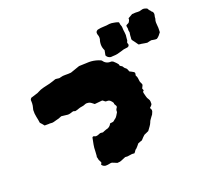

<svg xmlns="http://www.w3.org/2000/svg" viewBox="-118 -779 1024 959"><g transform="rotate(-20 394.0 -299.5)"><path d="M774 -572Q770 -562 770.5 -552.5Q771 -543 772 -532Q773 -525 772.5 -517.5Q772 -510 772 -501Q767 -494 761 -487Q755 -480 747 -475Q739 -474 732.5 -475.5Q726 -477 718 -478Q714 -477 708 -476Q702 -475 695 -473Q692 -474 689 -474Q686 -474 682 -475Q678 -476 673.5 -476.5Q669 -477 665 -478Q661 -478 658 -478.5Q655 -479 651 -480Q645 -488 639 -497Q633 -506 627 -513Q627 -517 626.5 -519.5Q626 -522 627 -524Q627 -530 627.5 -535.5Q628 -541 629 -546Q631 -551 629 -557Q627 -563 628 -568Q629 -574 627 -579.5Q625 -585 627 -591L641 -598Q645 -603 647.5 -608.5Q650 -614 649 -620Q654 -623 660 -626Q666 -629 672 -633Q674 -634 677 -633.5Q680 -633 682 -634Q693 -635 703 -634Q713 -633 723 -637Q732 -640 739 -638.5Q746 -637 753 -634Q756 -630 758 -626Q760 -622 764 -619Q766 -615 768.5 -612.5Q771 -610 774 -608Q779 -599 776.5 -590Q774 -581 774 -572ZM606 -531Q606 -528 605.5 -524.5Q605 -521 605 -518Q604 -515 602.5 -512.5Q601 -510 601 -507Q601 -504 602.5 -501Q604 -498 604 -496Q602 -484 587 -484Q572 -483 560 -478Q548 -474 536.5 -471.5Q525 -469 512 -469Q508 -469 505 -468.5Q502 -468 500 -468Q483 -471 477 -485Q478 -491 479.5 -497.5Q481 -504 482 -511Q474 -527 474 -543Q474 -548 474.5 -552.5Q475 -557 476 -562Q483 -578 476 -596Q475 -597 475 -600Q472 -613 485 -619Q494 -621 502 -622Q510 -623 518 -623Q533 -623 549 -626Q560 -627 573 -624Q578 -623 583.5 -622Q589 -621 593 -619Q598 -618 598 -614Q598 -610 599 -606Q600 -602 602 -597Q604 -592 604 -588Q604 -574 606.5 -560Q609 -546 606 -531ZM610 -178Q607 -172 603 -168.5Q599 -165 596 -162Q606 -149 599 -137Q596 -127 589 -120Q585 -114 580 -107.5Q575 -101 573 -94Q569 -84 562.5 -75.5Q556 -67 549 -57Q545 -55 539.5 -52.5Q534 -50 527 -47Q524 -46 521.5 -43Q519 -40 515 -37L503 -24Q498 -23 492.5 -20.5Q487 -18 481 -16Q477 -11 472.5 -5.5Q468 0 463 5Q457 8 454 13.5Q451 19 446 24Q433 22 420.5 25Q408 28 396 26Q385 30 374.5 35Q364 40 350 40Q345 38 338 35Q331 32 323 29Q322 30 319 29.5Q316 29 314 30Q302 33 290 33Q276 31 270 20Q271 18 272.5 16Q274 14 275 12Q274 7 271.5 2.5Q269 -2 267 -6Q266 -9 265.5 -13.5Q265 -18 263 -22Q265 -30 265 -38.5Q265 -47 266 -54Q266 -71 269 -86.5Q272 -102 275 -117Q275 -125 283 -126Q285 -125 288.5 -124Q292 -123 294 -122Q302 -122 307.5 -124.5Q313 -127 319 -129Q321 -129 325 -129Q329 -129 334 -128Q338 -130 343 -132Q348 -134 354 -136Q374 -139 383 -158Q388 -159 391.5 -159Q395 -159 399 -160Q404 -162 406.5 -165Q409 -168 413 -170Q420 -175 424.5 -182.5Q429 -190 434 -198Q435 -201 435 -210Q437 -213 438.5 -217Q440 -221 443 -223Q443 -231 438.5 -236Q434 -241 435 -248Q430 -257 423 -263Q416 -269 405 -268Q404 -268 402 -268.5Q400 -269 398 -269Q394 -272 391.5 -274.5Q389 -277 385 -279Q375 -278 365 -277Q355 -276 344 -275Q337 -280 330.5 -285.5Q324 -291 315 -292Q305 -294 296.5 -290Q288 -286 278 -285Q269 -284 260 -280.5Q251 -277 241 -275Q239 -276 235.5 -276.5Q232 -277 230 -278Q220 -275 213.5 -273Q207 -271 200 -271L166 -275Q162 -274 158 -272Q154 -270 151 -269Q143 -267 135.5 -265Q128 -263 121 -261Q114 -259 107 -260Q100 -261 93 -260H72Q68 -265 63.5 -270.5Q59 -276 54 -281Q52 -297 48 -314.5Q44 -332 45 -352Q48 -362 50 -373.5Q52 -385 51 -398Q49 -405 57 -413Q65 -415 72 -417.5Q79 -420 86 -422Q95 -424 99 -427Q115 -436 132.5 -440Q150 -444 167 -448Q176 -451 185 -453.5Q194 -456 201 -459Q210 -459 216.5 -457.5Q223 -456 230 -459Q236 -461 242 -461.5Q248 -462 254 -462Q263 -462 271 -462Q279 -462 286 -463L335 -480Q348 -480 361.5 -481Q375 -482 389 -482Q412 -482 436 -474Q438 -473 441 -472Q444 -471 446 -470Q448 -469 450 -468Q452 -467 453 -465Q467 -444 496 -446Q496 -446 496.5 -445.5Q497 -445 498 -445Q500 -444 501.5 -443.5Q503 -443 504 -442Q510 -437 515 -431.5Q520 -426 524 -421Q526 -417 526 -413Q530 -409 534.5 -407Q539 -405 541 -400Q545 -393 550 -390Q556 -386 557.5 -380.5Q559 -375 562 -369Q567 -367 573 -363.5Q579 -360 584 -357Q585 -355 586 -353.5Q587 -352 587 -351Q587 -348 586 -345.5Q585 -343 585 -340V-338Q590 -331 591 -322.5Q592 -314 593 -306Q594 -301 597 -295.5Q600 -290 601 -285Q600 -280 597.5 -276Q595 -272 593 -267L597 -256L598 -258Q598 -256 599 -255Q598 -256 597 -256Q590 -252 592 -243Q595 -233 597 -223.5Q599 -214 605 -206Q610 -199 610 -191.5Q610 -184 610 -178Z"/></g></svg>

Font: Daruma Drop One
Style: Regular
Weight: 400
Designer: Maniackers Design
Version: Version 1.000